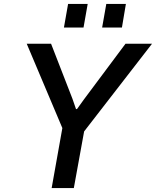

<svg xmlns="http://www.w3.org/2000/svg" viewBox="-20 -950 788 970"><path d="M241 0 295 -303 115 -729H238L346 -451L364 -399H369L405 -449L614 -729H748L405 -286L353 0ZM303 -811 324 -930H423L402 -811ZM496 -811 517 -930H616L596 -811Z"/></svg>

Font: Hubot Sans Medium
Style: Italic
Weight: 500
Italic angle: -10°
Designer: Deni Anggara
Foundry: GitHub
Version: Version 1.001; ttfautohint (v1.8.4.7-5d5b);gftools[0.9.31]